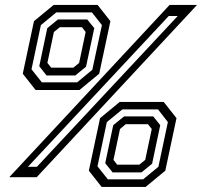

<svg xmlns="http://www.w3.org/2000/svg" viewBox="-20 -720 820 780"><path d="M17.5 0 669 -700H780.5L129 0ZM93.5 -42.5H130L702 -655H665.5ZM124.5 -354.5 72.5 -420.5 118 -634 198 -700H376.5L428.5 -634L383 -420.5L303 -354.5ZM150 -385.5H293.5L355 -436.5L394 -618L353.5 -669.5H208.5L146 -618L108 -438.5ZM169 -413.5 139.5 -451 172 -605.5 215.5 -641H334.5L363 -605.5L329.5 -449L286 -413.5ZM188 -445H278L301.5 -464.5L328 -590L313 -609.5H223L199 -590L172.5 -464.5ZM393 39.5 341 -26.5 386.5 -240 466.5 -306H645L697 -240L651.5 -26.5L571.5 39.5ZM418 8.5H561.5L623.5 -42.5L662 -224L622 -275.5H477L414 -224L376 -44.5ZM437.5 -19.5 407.5 -57 440 -211.5 484 -247H602.5L631 -211.5L598 -55L554.5 -19.5ZM456 -51H546L570 -70.5L596.5 -196L581 -215.5H491L467.5 -196L441 -70.5Z"/></svg>

Font: Tourney Thin Medium
Style: Italic
Weight: 500
Italic angle: -12°
Version: Version 1.015